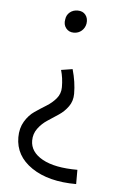

<svg xmlns="http://www.w3.org/2000/svg" viewBox="-50 -504 465 738"><g transform="rotate(5 182.5 -135.5)"><path d="M220 -468Q240 -468 250.5 -454.5Q261 -441 258 -421Q255 -404 242.5 -393Q230 -382 212 -382Q193 -382 182 -396Q171 -410 175 -430Q177 -447 189.5 -457.5Q202 -468 220 -468ZM272 142V197Q165 197 100 153Q35 109 35 37Q35 2 50.5 -24Q66 -50 88 -65Q110 -80 132 -93.5Q154 -107 169.5 -125.5Q185 -144 185 -169Q185 -205 176 -235L220 -242Q234 -193 234 -148Q234 -120 219 -99Q204 -78 183 -64Q162 -50 140.5 -36Q119 -22 104 -1.5Q89 19 89 45Q89 89 136.5 115.5Q184 142 272 142Z"/></g></svg>

Font: EauTestInfant Semilight
Style: Italic
Weight: 300
Italic angle: -12°
Designer: Christian Thalmann (Catharsis Fonts)
Version: Version 0.001;PS 000.001;hotconv 1.0.88;makeotf.lib2.5.64775